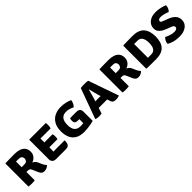

<svg xmlns="http://www.w3.org/2000/svg" viewBox="340 -1891 3233 3233"><g transform="rotate(-45 1956.0 -275.0)"><path d="M517 -383.5Q517 -346 499.8 -315.8Q482.5 -285.5 456.2 -266.2Q430 -247 403 -241Q429.5 -231.5 447.2 -213.5Q465 -195.5 477.5 -166.5L505 -103.5Q514 -83.5 525.5 -66.2Q537 -49 550.5 -37Q536.5 -19.5 508.8 -5.2Q481 9 448.5 9Q416 9 396.5 -6.8Q377 -22.5 361.5 -57.5L317 -159.5Q306 -184.5 290.2 -191Q274.5 -197.5 248.5 -197.5H223V0Q204 3.5 183.8 4.5Q163.5 5.5 149 5.5Q135.5 5.5 113.5 4.5Q91.5 3.5 73.5 0V-545.5L79.5 -551.5Q138.5 -553 191 -554Q243.5 -555 295.5 -555Q356 -555 406.2 -539Q456.5 -523 486.8 -485.5Q517 -448 517 -383.5ZM223 -446.5V-311Q241.5 -311.5 257.8 -311.8Q274 -312 282 -312Q329.5 -312 346.2 -332.8Q363 -353.5 363 -380.5Q363 -406.5 346.2 -426Q329.5 -445.5 288.5 -445.5Q270.5 -445.5 256 -446Q241.5 -446.5 223 -446.5Z M1055 -120Q1055 -51.5 1033.5 -25Q1012 1.5 961.5 1.5H727.5Q687 1.5 663.5 -21.5Q640 -44.5 640 -84V-544.5L646 -550.5H1036.5Q1040 -534 1040.5 -519Q1041 -504 1041 -491Q1041 -478.5 1038.2 -462Q1035.5 -445.5 1029.5 -429H850.5Q829 -429 788 -429.5Q788 -414.5 788.5 -403.2Q789 -392 789 -376.5V-335.5Q829.5 -336.5 850.5 -336.5H983Q987.5 -323 989.2 -306.5Q991 -290 991 -278.5Q991 -265.5 989.2 -248.8Q987.5 -232 983 -219H850.5Q841.5 -219 824.5 -219Q807.5 -219 789 -219V-176.5Q789 -159 788.5 -147Q788 -135 788 -118V-117Q805 -118.5 819.8 -119.2Q834.5 -120 856 -120Z M1481.5 -147.5Q1481.5 -173 1482.5 -197.5Q1472 -197.5 1461.5 -197.5Q1451 -197.5 1441 -197.5Q1373.5 -197.5 1373.5 -261Q1373.5 -273.5 1375.8 -290.8Q1378 -308 1381 -317.5Q1417 -319 1452 -319.2Q1487 -319.5 1523 -319.5Q1579.5 -319.5 1600 -298.2Q1620.5 -277 1620.5 -238V-18Q1594 -9 1553.8 -1.8Q1513.5 5.5 1470 10Q1426.5 14.5 1390.5 14.5Q1291.5 14.5 1231.2 -22.2Q1171 -59 1143.8 -122.8Q1116.5 -186.5 1116.5 -267Q1116.5 -373.5 1156 -439Q1195.5 -504.5 1260.8 -534.8Q1326 -565 1403 -565Q1461 -565 1515.5 -553Q1570 -541 1612 -520.5Q1609 -489.5 1592.8 -456Q1576.5 -422.5 1556 -405Q1480.5 -444 1409.5 -444Q1270.5 -444 1270.5 -268.5Q1270.5 -181.5 1306.2 -139.5Q1342 -97.5 1415.5 -97.5Q1432.5 -97.5 1449 -99.2Q1465.5 -101 1481.5 -103.5Z M1880 -100Q1872 -100 1863.2 -100.2Q1854.5 -100.5 1846.5 -101L1813.5 0Q1799.5 3.5 1783.2 5Q1767 6.5 1749.5 6.5Q1730 6.5 1710.8 3.8Q1691.5 1 1679.5 -4.5L1674 -12.5L1869.5 -550.5Q1893.5 -554 1916.8 -555Q1940 -556 1959.5 -556Q1977 -556 1997.8 -555Q2018.5 -554 2044 -550.5L2234 -7Q2217 0.5 2191.5 4.5Q2166 8.5 2150 8.5Q2123.5 8.5 2099.2 -1.8Q2075 -12 2062.5 -54.5L2048 -101Q2039.5 -100.5 2030.8 -100.2Q2022 -100 2014 -100ZM1899.5 -263.5 1884.5 -218Q1892.5 -218.5 1900.8 -218.8Q1909 -219 1917 -219H1982Q1989.5 -219 1996.5 -218.8Q2003.5 -218.5 2010.5 -218.5L1997 -260.5Q1985.5 -299 1973.8 -347Q1962 -395 1952 -434H1946.5Q1936.5 -396.5 1923.8 -348.8Q1911 -301 1899.5 -263.5Z M2756.5 -383.5Q2756.5 -346 2739.2 -315.8Q2722 -285.5 2695.8 -266.2Q2669.5 -247 2642.5 -241Q2669 -231.5 2686.8 -213.5Q2704.5 -195.5 2717 -166.5L2744.5 -103.5Q2753.5 -83.5 2765 -66.2Q2776.5 -49 2790 -37Q2776 -19.5 2748.2 -5.2Q2720.5 9 2688 9Q2655.5 9 2636 -6.8Q2616.5 -22.5 2601 -57.5L2556.5 -159.5Q2545.5 -184.5 2529.8 -191Q2514 -197.5 2488 -197.5H2462.5V0Q2443.5 3.5 2423.2 4.5Q2403 5.5 2388.5 5.5Q2375 5.5 2353 4.5Q2331 3.5 2313 0V-545.5L2319 -551.5Q2378 -553 2430.5 -554Q2483 -555 2535 -555Q2595.5 -555 2645.8 -539Q2696 -523 2726.2 -485.5Q2756.5 -448 2756.5 -383.5ZM2462.5 -446.5V-311Q2481 -311.5 2497.2 -311.8Q2513.5 -312 2521.5 -312Q2569 -312 2585.8 -332.8Q2602.5 -353.5 2602.5 -380.5Q2602.5 -406.5 2585.8 -426Q2569 -445.5 2528 -445.5Q2510 -445.5 2495.5 -446Q2481 -446.5 2462.5 -446.5Z M3375.5 -274Q3375.5 -135 3310.8 -65.5Q3246 4 3106 4Q3047 4 2995.5 3.2Q2944 2.5 2885.5 1L2879.5 -5V-545.5L2885.5 -551.5Q2944 -553 2995.5 -554Q3047 -555 3106 -555Q3245 -555 3310.2 -483Q3375.5 -411 3375.5 -274ZM3222.5 -274Q3222.5 -311.5 3214.2 -349.5Q3206 -387.5 3181 -413.2Q3156 -439 3105.5 -439Q3083 -439 3066.5 -439Q3050 -439 3029 -440V-110.5Q3051 -110.5 3067 -111Q3083 -111.5 3105.5 -111.5Q3156 -111.5 3181 -136.8Q3206 -162 3214.2 -199.8Q3222.5 -237.5 3222.5 -274Z M3429.5 -42Q3429.5 -60.5 3436.8 -82.5Q3444 -104.5 3456.5 -123.8Q3469 -143 3484 -152.5Q3520.5 -132.5 3565.8 -118Q3611 -103.5 3655.5 -103.5Q3685.5 -103.5 3705.2 -116Q3725 -128.5 3725 -151.5Q3725 -166.5 3713.5 -178.8Q3702 -191 3674 -201L3590 -233.5Q3551 -248 3518.2 -268.8Q3485.5 -289.5 3465.2 -319.5Q3445 -349.5 3445 -391Q3445 -467.5 3504 -516Q3563 -564.5 3664 -565Q3720.5 -565 3776.5 -551.8Q3832.5 -538.5 3870.5 -521.5Q3870.5 -489.5 3857 -457.8Q3843.5 -426 3820.5 -408.5Q3783.5 -425 3740.2 -436Q3697 -447 3662 -446.5Q3634 -446.5 3618.8 -434.5Q3603.5 -422.5 3603.5 -405.5Q3603.5 -389.5 3617.8 -381.2Q3632 -373 3654 -365L3737.5 -333Q3805.5 -308.5 3846 -265.2Q3886.5 -222 3886.5 -159Q3886.5 -103.5 3856.8 -64.8Q3827 -26 3775.5 -5.8Q3724 14.5 3658.5 14.5Q3581 14.5 3521.2 -3.5Q3461.5 -21.5 3429.5 -42Z"/></g></svg>

Font: Signika Negative SC
Style: Bold
Weight: 700
Designer: Anna Giedryś
Foundry: Anna Giedryś
Version: Version 2.000; ttfautohint (v1.8.3) -l 8 -r 50 -G 200 -x 9 -